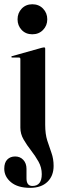

<svg xmlns="http://www.w3.org/2000/svg" viewBox="-34 -676 293 924"><path d="M121.5 -511Q90 -511 70.2 -532Q50.5 -553 50.5 -583Q50.5 -613.5 70.5 -634.5Q90.5 -655.5 121.5 -655.5Q153 -655.5 173.2 -634.5Q193.5 -613.5 193.5 -583Q193.5 -553 173.2 -532Q153 -511 121.5 -511ZM183.5 -75.5Q183.5 -31 193.5 0.5Q203.5 32 213.8 60.2Q224 88.5 224 122.5Q224 170.5 194.2 199.2Q164.5 228 111 228Q51.5 228 19 201Q-13.5 174 -13.5 136Q-13.5 106.5 1 91.8Q15.5 77 39 77Q63 77 78.2 93.5Q93.5 110 93.5 136.5V182Q93.5 219 122 219Q167 219 167 162Q167 130 151.5 102.2Q136 74.5 115.5 48.2Q95 22 79.5 -4.8Q64 -31.5 64 -61.5V-392Q64 -399 57.5 -399H25Q20.5 -399 20.5 -402.5Q20.5 -405 24.5 -406L167 -446Q175 -448 178 -448Q183.5 -448 183.5 -441.5Z"/></svg>

Font: Fraunces 144pt SemiBold
Style: Regular
Weight: 600
Version: Version 1.000;[0bf87f6ff]